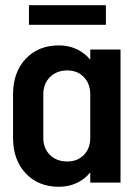

<svg xmlns="http://www.w3.org/2000/svg" viewBox="-20 -700 512 736"><path d="M326 -510H442V0H326V-39Q305 -13 274 1.5Q243 16 206 16Q127 16 78.5 -35.5Q30 -87 30 -172V-338Q30 -423 78.5 -474.5Q127 -526 206 -526Q243 -526 274 -511.5Q305 -497 326 -471ZM326 -172V-338Q326 -379 301.5 -404.5Q277 -430 238 -430Q197 -430 171.5 -404.5Q146 -379 146 -338V-172Q146 -131 171.5 -106Q197 -81 238 -81Q277 -81 301.5 -106Q326 -131 326 -172ZM386 -605H91V-680H386Z"/></svg>

Font: Akshar Medium
Style: Regular
Weight: 500
Designer: Tall Chai
Foundry: Tall Chai
Version: Version 1.000